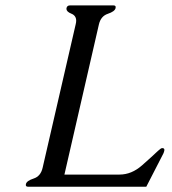

<svg xmlns="http://www.w3.org/2000/svg" viewBox="-20 -706 651 726"><path d="M223.6 -45.9H432.1Q477.5 -45.9 517.1 -80.8Q556.6 -115.7 577.1 -135.3Q588.4 -146 593.3 -146Q601.6 -146 601.6 -139.2Q601.6 -137.7 601.1 -135.7Q599.6 -129.4 597.7 -125.5L533.2 0H85.9Q77.6 0 77.6 -6.8Q77.6 -8.3 78.1 -10.3Q81.1 -22.5 107.4 -31Q133.8 -39.6 141.1 -71.3L266.1 -613.8Q268.1 -621.6 268.1 -627.4Q268.1 -647 249.8 -654.3Q231.4 -661.6 231.4 -672.4Q231.4 -673.8 231.4 -675.3Q233.9 -685.5 244.1 -685.5H409.7Q419.4 -685.5 417 -675.3Q414.1 -662.6 387.7 -653.8Q361.3 -645 354 -613.8Z"/></svg>

Font: Caudex
Style: Italic
Weight: 400
Italic angle: -13°
Version: Version 1.04